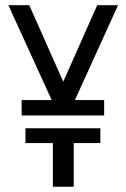

<svg xmlns="http://www.w3.org/2000/svg" viewBox="-20 -707 476 727"><path d="M76.4 -221.4V-165.2H180.2V0H259.2V-165.2H360V-221.4ZM374.4 -269.8V-328H263.6L427 -687.2H348L219.6 -397.8L90.8 -687.2H11.8L175.8 -328H62V-269.8Z"/></svg>

Font: Secuela Light
Style: Regular
Weight: 300
Designer: Fernando Haro
Foundry: deFharo
Version: Version 1.708